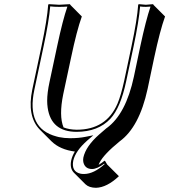

<svg xmlns="http://www.w3.org/2000/svg" viewBox="-20 -668 818 928"><path d="M498 127 554.7 183.6Q496.6 238.3 443.8 239.7Q410.6 239.3 393.1 222.7L336.4 166Q316.4 144.5 324.2 106.9Q329.1 85.4 341.8 64.5Q270 55.2 229 15.1L172.4 -41.5Q109.4 -106.4 136.2 -235.8L180.7 -444.8Q208 -574.2 212.9 -645L215.8 -647.9Q217.8 -647.9 266.1 -645Q266.1 -645 318.8 -647.9L319.3 -645L375.5 -588.4Q351.1 -521 323.2 -388.2L285.6 -212.4Q264.2 -107.9 287.1 -52.2Q314.5 -41.5 350.6 -41Q493.7 -41 547.9 -167Q564.9 -207.5 580.1 -276.9L615.7 -444.8Q643.1 -574.2 647.9 -645L650.9 -647.9Q652.8 -647.9 685.1 -645L720.7 -647.9L721.2 -645L777.8 -588.4Q753.4 -521 725.1 -388.7L693.4 -238.3Q653.3 -53.7 558.6 15.1Q481.9 77.6 461.4 117.7Q458.5 123.5 456.5 128.9Q471.7 120.1 484.9 108.9L487.8 109.9ZM485.4 125.5 483.9 123Q449.7 148.4 425.3 148.9Q391.6 148.9 383.3 117.7Q381.8 110.8 381.8 104Q382.3 98.1 382.8 93.8Q394.5 39.1 460 -18.6Q475.1 -31.7 495.6 -49.3H496.1Q588.4 -116.7 627 -296.9L658.7 -447.3Q685.1 -570.3 707.5 -636.2Q696.3 -635.3 685.1 -634.8Q669.4 -634.8 657.2 -636.7Q651.4 -565.9 625.5 -442.9L589.8 -274.9Q563 -147.9 513.7 -94.2Q454.6 -31.2 350.6 -30.8Q227.1 -30.8 210.4 -147.5Q208 -164.1 208 -180.7Q208 -219.2 219.2 -271L256.8 -447.3Q283.2 -571.3 305.7 -636.2Q287.1 -634.8 266.1 -634.8Q240.7 -634.8 222.7 -637.2Q216.8 -565.9 190.4 -442.9L146 -233.9Q106 -46.9 253.4 -8.3Q259.3 -6.8 264.6 -5.4Q291 0 318.8 0Q360.4 0 394 -6.8L431.2 -14.2L402.3 10.7Q344.7 61.5 334 108.9Q324.2 161.1 368.7 171.4Q377 173.3 387.2 172.9Q433.1 172.4 485.4 125.5Z"/></svg>

Font: Linux Biolinum Shadow O
Style: Italic
Weight: 400
Italic angle: -12°
Designer: Philipp H. Poll
Foundry: Philipp H. Poll
Version: Version 0.6.2